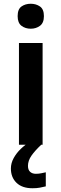

<svg xmlns="http://www.w3.org/2000/svg" viewBox="-20 -771 327 1023"><path d="M207 -542V0H81V-542ZM144 -751Q172 -751 193 -736.5Q214 -722 214 -685Q214 -649 193 -633.5Q172 -618 144 -618Q115 -618 94.5 -633.5Q74 -649 74 -685Q74 -722 94.5 -736.5Q115 -751 144 -751ZM129 113Q129 134 140.5 144.5Q152 155 171 155Q187 155 200.5 152Q214 149 224 147V222Q208 226 191.5 229Q175 232 153 232Q98 232 68 203Q38 174 38 127Q38 98 53 71Q68 44 91 22Q114 0 141 -16L200 0Q166 32 147.5 58.5Q129 85 129 113Z"/></svg>

Font: Noto Sans Thai SemiBold
Style: Regular
Weight: 600
Version: Version 2.001